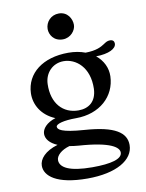

<svg xmlns="http://www.w3.org/2000/svg" viewBox="-105 -819 877 1151"><g transform="rotate(-10 333.0 -244.0)"><path d="M122.1 -49.3C122.1 -19.5 143.6 8.8 190.4 28.8C111.8 52.2 75.7 95.2 75.7 136.7C75.7 197.8 144.5 258.8 333 258.8C508.8 258.8 615.7 195.3 615.7 104C615.7 29.3 549.3 -18.6 365.7 -31.2C224.1 -41 204.6 -62.5 204.6 -79.1C204.6 -95.7 252 -109.4 327.6 -109.4C472.2 -109.4 569.8 -199.7 573.7 -321.3C575.2 -372.1 552.7 -419.4 510.3 -453.6C588.4 -454.6 634.3 -479 634.3 -509.8C634.3 -522.9 627 -533.7 608.4 -533.7C591.8 -533.7 581.5 -526.4 568.4 -517.6C547.9 -504.4 520 -487.3 452.1 -486.3C422.4 -497.6 387.7 -503.9 349.1 -503.9C193.8 -503.9 91.3 -424.3 86.9 -304.2C84.5 -233.9 124 -165 205.6 -131.3C150.9 -114.3 122.1 -80.6 122.1 -49.3ZM350.6 -152.8C257.3 -152.8 191.4 -221.7 195.3 -340.3C197.3 -408.7 246.6 -459 312.5 -459C387.2 -459 467.3 -396 463.4 -264.6C460.4 -187.5 413.6 -152.8 350.6 -152.8ZM177.2 119.6C177.2 92.3 208.5 62.5 259.3 48.3C275.4 51.3 293 53.7 312.5 55.2C510.3 68.4 555.7 108.9 555.7 139.2C555.7 178.7 488.8 197.3 373 197.3C232.9 197.3 177.2 164.6 177.2 119.6ZM252.4 -665C252.4 -631.3 276.4 -588.4 332 -588.4C380.4 -588.4 412.1 -629.9 412.1 -663.1C412.1 -700.7 386.7 -745.6 334 -745.6C285.2 -745.6 252.4 -707 252.4 -665Z"/></g></svg>

Font: Stoke
Style: Light
Weight: 300
Designer: Nicole Fally
Foundry: Nicole Fally
Version: Version 1.001